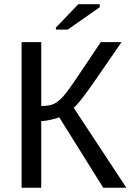

<svg xmlns="http://www.w3.org/2000/svg" viewBox="-20 -887 623 907"><path d="M82 0V-688H174.8V-386.2Q212.4 -386.2 233.9 -396Q255.4 -405.8 279.8 -433.1Q303.7 -460 356 -539.1L456.1 -688H554.2L416 -487.8Q350.6 -395 328.1 -377.9L577.1 0H467.8L259.8 -333Q246.1 -327.1 219 -321Q191.9 -314.9 174.8 -314.9V0ZM299.8 -747.1H244.1V-756.8L350.1 -867.2H451.2V-853Z"/></svg>

Font: Libra Sans Modern
Style: Regular
Weight: 400
Foundry: Stefan Peev, Context Ltd
Version: Version 1.000